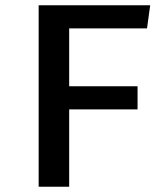

<svg xmlns="http://www.w3.org/2000/svg" viewBox="-20 -710 640 730"><path d="M243 -382H503V-294H243V0H127V-690H551L539 -602H243Z"/></svg>

Font: Fira Mono Medium
Style: Regular
Weight: 500
Designer: Carrois Corporate & Edenspiekermann AG
Foundry: Carrois Corporate GbR & Edenspiekermann AG
Version: Version 3.206